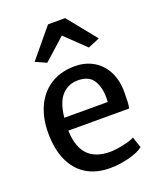

<svg xmlns="http://www.w3.org/2000/svg" viewBox="-151 -915 850 1018"><g transform="rotate(-20 274.0 -406.5)"><path d="M243.7 -821.3H340.3L471.2 -659.2L405.3 -631.8L292 -740.2L170.4 -631.3L108.9 -658.7ZM495.6 -254.9H152.3Q152.8 -251.5 152.8 -245.1Q161.1 -73.2 322.8 -73.2Q352.1 -73.2 397 -82.5Q441.9 -91.8 461.4 -103.5L481.9 -42Q455.1 -20 400.4 -6.1Q345.7 7.8 293.9 7.8Q215.3 7.8 160.2 -26.1Q105 -60.1 76.2 -124.5Q47.4 -189 47.4 -279.3Q47.4 -361.3 75.9 -425.3Q104.5 -489.3 160.4 -526.1Q216.3 -563 295.9 -564.5Q352.1 -565.4 397.9 -541.5Q443.8 -517.6 471.4 -469.7Q499 -421.9 501 -354.5Q501 -314.9 500 -293.2Q499 -271.5 495.6 -254.9ZM401.4 -349.1Q401.4 -411.1 376.2 -449.7Q351.1 -488.3 290 -488.3Q235.8 -488.3 200 -450Q164.1 -411.6 155.3 -326.2H400.4Q401.4 -341.8 401.4 -349.1Z"/></g></svg>

Font: Merriweather Sans
Style: Regular
Weight: 400
Designer: Eben Sorkin
Foundry: Eben Sorkin
Version: Version 1.006; ttfautohint (v1.4.1) -l 6 -r 50 -G 0 -x 11 -H